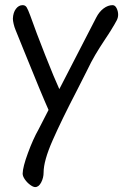

<svg xmlns="http://www.w3.org/2000/svg" viewBox="-20 -493 486 757"><path d="M445.8 -435.1Q445.8 -423.8 440.4 -413.1Q435.1 -402.3 415 -369.6Q413.1 -367.2 411.9 -365Q410.6 -362.8 409.7 -361.3Q400.9 -347.7 392.6 -335.4Q371.6 -303.7 355.7 -276.9Q339.8 -250 322.3 -213.4Q318.4 -205.1 283.2 -136.2Q223.1 -20.5 187.5 60.3Q151.9 141.1 151.9 187Q151.9 208 142.3 226.3Q132.8 244.6 118.7 244.6Q110.8 244.6 98.9 235.8Q86.9 227.1 78.1 214.4Q69.3 201.7 69.3 191.4Q69.8 165.5 90.1 110.4Q110.4 55.2 131.8 17.6L171.4 -59.6Q145.5 -117.2 74.7 -292.5L41.5 -374.5Q36.6 -386.2 33.7 -398.9Q30.8 -411.6 30.8 -419.4Q31.7 -443.4 42.7 -458Q53.7 -472.7 69.3 -472.7Q80.1 -472.7 85.4 -463.6Q90.8 -454.6 99.1 -432.1Q121.6 -368.2 158.2 -275.6Q194.8 -183.1 213.9 -141.6L359.4 -423.8Q371.1 -446.8 388.4 -459.7Q405.8 -472.7 423.8 -472.7Q433.6 -472.7 439.7 -460.7Q445.8 -448.7 445.8 -435.1Z"/></svg>

Font: Dekko
Style: Regular
Weight: 400
Designer: Multiple
Foundry: Sorkin Type
Version: Version 2.001